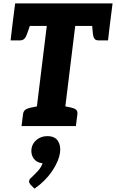

<svg xmlns="http://www.w3.org/2000/svg" viewBox="-20 -749 689 1141"><path d="M185 0 258 -595H53L70 -729H649L632 -595H427L354 0ZM108 0 117 -71Q119 -88 130.5 -96.5Q142 -105 161 -109L206 -118L205 0ZM334 0 363 -118 406 -109Q423 -105 432.5 -96.5Q442 -88 440 -71L431 0ZM526 -617 632 -595 622 -509H566Q548 -509 541 -519.5Q534 -530 532 -548ZM165 -617 141 -548Q135 -530 125.5 -519.5Q116 -509 99 -509H43L53 -595ZM185 372 161 348Q157 342 154.5 337.5Q152 333 153 326Q155 314 168 305Q181 293 203 269.5Q225 246 233 221Q233 221 232.5 221Q232 221 232 221Q199 218 181 194Q163 170 167 136Q171 104 197.5 82Q224 60 261 60Q305 60 323.5 87.5Q342 115 337 155Q330 209 289 269Q248 329 185 372Z"/></svg>

Font: Aleo Black
Style: Italic
Weight: 900
Italic angle: -7°
Designer: Alessio Laiso
Foundry: Alessio Laiso
Version: Version 2.001;gftools[0.9.29]